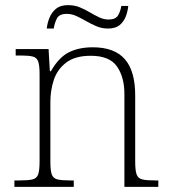

<svg xmlns="http://www.w3.org/2000/svg" viewBox="-20 -727 663 747"><path d="M36 0V-25H56Q90 -25 106.5 -29Q123 -33 128.5 -48.5Q134 -64 134 -98V-439Q134 -473 128.5 -488Q123 -503 107.5 -507Q92 -511 64 -511H41V-536H169L174 -450H178Q209 -504 248 -523.5Q287 -543 341 -543Q425 -543 465.5 -497Q506 -451 506 -356V-98Q506 -64 511.5 -48.5Q517 -33 533.5 -29Q550 -25 583 -25H596V0H464V-361Q464 -427 435 -468.5Q406 -510 333 -510Q272 -510 237.5 -483.5Q203 -457 189.5 -416.5Q176 -376 176 -331V-97Q176 -63 181.5 -48Q187 -33 203.5 -29Q220 -25 253 -25H267V0ZM400 -616Q376 -616 355 -625Q334 -634 315 -645Q296 -656 277.5 -664.5Q259 -673 240 -673Q210 -673 201 -654.5Q192 -636 189 -616H162Q164 -637 172.5 -658Q181 -679 198 -693Q215 -707 244 -707Q270 -707 290.5 -698.5Q311 -690 329.5 -679Q348 -668 366 -659.5Q384 -651 402 -651Q430 -651 439.5 -667.5Q449 -684 452 -704H479Q477 -682 469 -662Q461 -642 445 -629Q429 -616 400 -616Z"/></svg>

Font: Noto Serif Hebrew ExtraLight
Style: Regular
Weight: 250
Version: Version 2.003